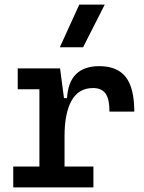

<svg xmlns="http://www.w3.org/2000/svg" viewBox="-20 -815 626 835"><path d="M37.6 0V-90.8H151.4V-426.8H57.1V-517.6H241.2L258.3 -388.2H271.5Q279.8 -527.3 411.6 -527.3Q490.2 -527.3 527.1 -479.7Q564 -432.1 564 -329.6H456.1Q456.1 -384.3 439 -408.2Q421.9 -432.1 384.8 -432.1Q322.3 -432.1 291.5 -377.7Q260.7 -323.2 260.7 -222.7V-90.8H386.2V0ZM240.2 -609.4 324.7 -794.9H435.5L341.3 -609.4Z"/></svg>

Font: Caskaydia Cove Medium
Style: Regular
Weight: 500
Monospace: yes
Designer: Aaron Bell
Foundry: Saja Typeworks
Version: Version 4.300; ttfautohint (v1.8.3)